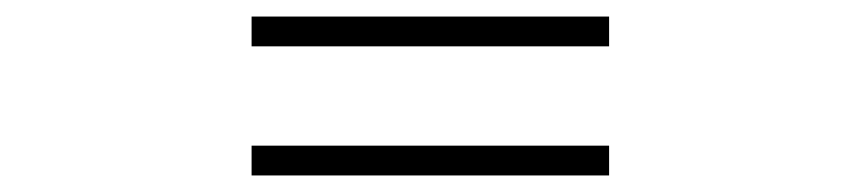

<svg xmlns="http://www.w3.org/2000/svg" viewBox="-20 -496 1040 232"><path d="M284 -440H716V-476H284ZM284 -284H716V-320H284Z"/></svg>

Font: Noto Sans Mono CJK JP Regular
Style: Regular
Weight: 400
Designer: Ryoko NISHIZUKA (kana & ideographs); Paul D. Hunt (Latin, Greek & Cyrillic); Wenlong ZHANG (bopomofo); Sandoll Communica
Foundry: Adobe Systems Incorporated
Version: Version 1.004;PS 1.004;hotconv 1.0.82;makeotf.lib2.5.63406